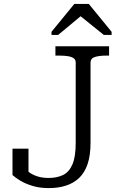

<svg xmlns="http://www.w3.org/2000/svg" viewBox="-20 -947 622 984"><path d="M264 -710H539V-662H524Q489 -662 466.5 -655Q444 -648 444 -626V-215Q444 -151 429 -106.5Q414 -62 385.5 -35Q357 -8 317.5 4.5Q278 17 230 17Q184 17 147.5 6Q111 -5 85 -20.5Q59 -36 44 -50V-185H126V-49Q110 -54 100 -61.5Q90 -69 87 -76Q84 -83 87.5 -87Q91 -91 101 -90Q112 -77 129.5 -64Q147 -51 172 -43Q197 -35 229 -35Q272 -35 303 -50Q334 -65 351 -104Q368 -143 368 -215V-626Q368 -641 357.5 -648.5Q347 -656 328.5 -659Q310 -662 287 -662H264ZM435 -927H361L244 -784V-768H278L420 -886L368 -884L512 -768H552V-784Z"/></svg>

Font: Roboto Serif SemiCondensed Light
Style: Regular
Weight: 300
Width: 4
Designer: Greg Gazdowicz
Foundry: Commercial Type
Version: Version 1.007